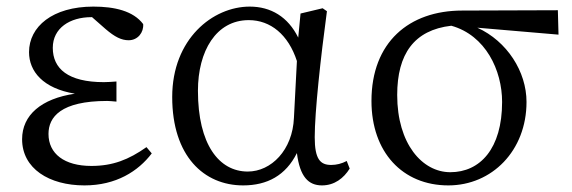

<svg xmlns="http://www.w3.org/2000/svg" viewBox="-20 -548 1735 582"><path d="M424 -102C370 -64 322 -45 257 -45C175 -45 127 -82 127 -142C127 -193 164 -242 305 -242C311 -242 321 -241 333 -240V-301C322 -300 304 -299 295 -299C186 -299 140 -340 140 -403C140 -463 192 -496 257 -496H259L300 -460C328 -436 348 -426 370 -426C398 -426 416 -450 414 -475C384 -515 327 -528 263 -528C139 -528 68 -467 68 -390C68 -332 110 -280 207 -264C105 -249 47 -199 47 -126C47 -37 129 14 236 14C332 14 399 -29 440 -83Z M871 -191C867 -93 802 -28 731 -28C644 -28 580 -110 580 -273C580 -393 635 -487 734 -487C800 -487 854 -443 880 -363ZM1031 -60C1016 -52 1000 -48 984 -48C951 -48 934 -65 934 -132C934 -209 952 -373 971 -514L958 -523L891 -507L884 -434C853 -497 801 -528 737 -528C625 -528 502 -430 502 -254C502 -75 598 14 717 14C790 14 846 -16 880 -84C889 -12 915 14 956 14C994 14 1022 -8 1040 -37Z M1345 -26C1260 -26 1184 -112 1184 -260C1184 -384 1235 -457 1348 -470C1452 -441 1502 -335 1502 -239C1502 -97 1435 -26 1345 -26ZM1673 -443 1671 -517 1381 -516C1220 -516 1106 -420 1106 -242C1106 -87 1200 14 1339 14C1471 14 1576 -91 1576 -239C1576 -331 1517 -423 1427 -464Z"/></svg>

Font: Noto Serif CJK JP
Style: Regular
Weight: 400
Designer: Ryoko NISHIZUKA 西塚涼子 (kana & ideographs); Frank Grießhammer (Latin, Greek & Cyrillic); Wenlong ZHANG 张文龙 (bopomofo); San
Foundry: Adobe Systems Incorporated
Version: Version 1.000;PS 1;hotconv 16.6.53;makeotf.lib2.5.65590